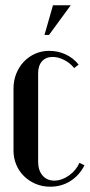

<svg xmlns="http://www.w3.org/2000/svg" viewBox="-20 -696 339 725"><path d="M31 -362Q31 -392 41.5 -418Q52 -444 70 -463Q88 -482 112.5 -493Q137 -504 166 -504Q199 -504 228 -490.5Q257 -477 277 -452L260 -439Q245 -458 222.5 -469.5Q200 -481 179 -481Q153 -481 138.5 -464.5Q124 -448 124 -419V-85Q124 -53 140.5 -33.5Q157 -14 185 -14Q213 -14 240 -33Q267 -52 280 -81L299 -72Q280 -34 246 -12.5Q212 9 170 9Q140 9 115 -1.5Q90 -12 71 -30.5Q52 -49 41.5 -74Q31 -99 31 -128ZM148 -564 180 -676H247L165 -564Z"/></svg>

Font: Moniqa Narrow Heading
Style: Bold
Weight: 700
Width: 4
Designer: Rajesh Rajput
Foundry: Rajesh Rajput
Version: Version 1.000